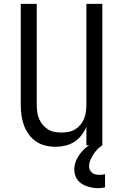

<svg xmlns="http://www.w3.org/2000/svg" viewBox="-20 -755 640 998"><path d="M268 8Q242 8 215.5 1.5Q189 -5 167 -20Q145 -35 129 -57.5Q113 -80 104 -105Q95 -130 91.5 -156.5Q88 -183 88 -210V-735H171V-210Q171 -192 173.5 -173.5Q176 -155 183 -138Q190 -121 202 -106.5Q214 -92 229.5 -82.5Q245 -73 263.5 -69.5Q282 -66 300 -66Q318 -66 336.5 -69.5Q355 -73 370.5 -82.5Q386 -92 398 -106.5Q410 -121 417 -138Q424 -155 426.5 -173.5Q429 -192 429 -210V-735H512V0H429V-96Q419 -72 403 -51.5Q387 -31 366 -17.5Q345 -4 319.5 2Q294 8 268 8ZM490 223Q476 223 461 220.5Q446 218 432.5 213.5Q419 209 406 201Q393 193 384 181.5Q375 170 370.5 155.5Q366 141 366 127Q366 98 379.5 71.5Q393 45 413.5 24.5Q434 4 459.5 -10.5Q485 -25 512 -35V0Q498 9 486.5 21Q475 33 465.5 47.5Q456 62 449.5 77.5Q443 93 443 110Q443 120 447.5 129Q452 138 460 144Q468 150 478 152Q488 154 498 154Q505 154 512.5 153Q520 152 526 150V219Q518 221 508.5 222Q499 223 490 223Z"/></svg>

Font: Nova
Style: Regular
Weight: 400
Monospace: yes
Designer: Belleve Invis
Foundry: Belleve Invis
Version: Version 24.1.4; ttfautohint (v1.8.4)